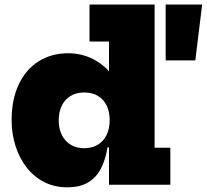

<svg xmlns="http://www.w3.org/2000/svg" viewBox="-20 -810 906 842"><path d="M458 0V-217.5L461 -248.5V-323.5L458 -414.5V-628H372.5V-790H658V-162H727V0ZM279.5 -576.5Q337.5 -576.5 389 -550.5Q440.5 -524.5 481 -470Q521.5 -415.5 545.5 -331L461 -283Q461 -319.5 447.8 -347Q434.5 -374.5 409.5 -389.5Q384.5 -404.5 349 -404.5Q314.5 -404.5 289.5 -389.2Q264.5 -374 251 -346.8Q237.5 -319.5 237.5 -282.5Q237.5 -245.5 251.2 -218Q265 -190.5 290.2 -175.2Q315.5 -160 349 -160Q384 -160 409 -175.2Q434 -190.5 447.5 -218.2Q461 -246 461 -283L475 -163.5H451.5Q442 -105.5 420.2 -66.5Q398.5 -27.5 363 -8Q327.5 11.5 276 11.5Q218 11.5 172.5 -12.2Q127 -36 95.5 -77.2Q64 -118.5 47.5 -171.5Q31 -224.5 31 -282.5Q31 -374.5 62.5 -440.5Q94 -506.5 150 -541.5Q206 -576.5 279.5 -576.5ZM706.5 -790H866.5L836.5 -545H706.5Z"/></svg>

Font: Hepta Slab ExtraBold
Style: Regular
Weight: 800
Designer: Michael LaGattuta
Foundry: Michael LaGattuta
Version: Version 1.102